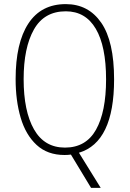

<svg xmlns="http://www.w3.org/2000/svg" viewBox="-20 -744 631 934"><path d="M535 -358Q535 -52 364 -1L470 170H423L325 8Q317 9 309.5 9.5Q302 10 294 10Q211 10 158 -39Q105 -88 80.5 -171.5Q56 -255 56 -359Q56 -535 118 -629.5Q180 -724 300 -724Q410 -724 472.5 -633.5Q535 -543 535 -358ZM95 -359Q95 -203 145.5 -114.5Q196 -26 296 -26Q398 -26 447 -113Q496 -200 496 -358Q496 -519 446 -604Q396 -689 300 -689Q195 -689 145 -600.5Q95 -512 95 -359Z"/></svg>

Font: Noto Sans Gujarati UI Condensed ExtraLight
Style: Regular
Weight: 200
Width: 3
Designer: Jelle Bosma - Monotype Design Team, Universal Thirst
Foundry: Monotype Imaging Inc.
Version: Version 2.106; ttfautohint (v1.8.4.7-5d5b)